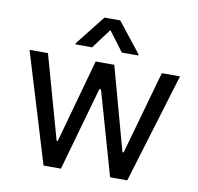

<svg xmlns="http://www.w3.org/2000/svg" viewBox="-82 -828 941 913"><g transform="rotate(10 388.5 -371.5)"><path d="M25.4 -530.3H114.3L227.5 -126H232.4L344.7 -530.3H434.6L544.9 -127.9H550.8L664.1 -530.3H752L590.8 0H507.8L392.6 -404.3H384.8L270.5 0H186.5ZM387.7 -689.5 316.4 -593.8H236.3V-599.6L349.6 -743.2H425.8L539.1 -599.6V-593.8H460Z"/></g></svg>

Font: Pretendard JP Variable
Style: Regular
Weight: 400
Designer: Base glyphs from Inter by Rasmus Andersson; Hangul glyphs from Noto Sans CJK(Source Han Sans) by Jang Soo-young and Kang
Foundry: Kil Hyung-jin
Version: Version 1.307;Glyphs 3.2 (3192)